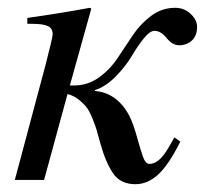

<svg xmlns="http://www.w3.org/2000/svg" viewBox="-20 -461 531 492"><path d="M159 -242H170Q205 -242 233.5 -262.5Q262 -283 281.5 -312.5Q301 -342 320.5 -371Q340 -400 367.5 -420.5Q395 -441 429 -441Q452 -441 468.5 -425.5Q485 -410 485 -392Q485 -369 471.5 -357Q458 -345 439 -345Q422 -345 407 -363.5Q392 -382 376 -382Q364 -382 348 -362Q332 -342 317 -316.5Q302 -291 276.5 -265Q251 -239 223 -230V-228Q280 -223 311 -165Q322 -143 331 -110Q340 -77 346.5 -59Q353 -41 363 -41Q388 -41 412 -83Q417 -91 427 -109L442 -98Q412 -38 385 -13.5Q358 11 327 11Q289 11 270 -16.5Q251 -44 237 -94Q231 -116 228 -126.5Q225 -137 217.5 -156Q210 -175 202.5 -185Q195 -195 182 -205.5Q169 -216 153 -220L93 0H18L96 -292Q115 -365 115 -373Q115 -388 103 -394Q91 -400 61 -400H50V-415Q141 -428 210 -441L214 -439Z"/></svg>

Font: STIX MathJax Alphabets
Style: Italic
Weight: 400
Italic angle: -16.33°
Designer: MicroPress Inc., with final additions and corrections provided by Coen Hoffman, Elsevier (retired)
Version: Version 1.1.1